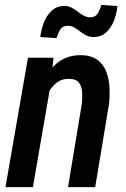

<svg xmlns="http://www.w3.org/2000/svg" viewBox="-20 -764 514 784"><path d="M185.1 -409.2 114.3 0H2.4L94.2 -528.3H198.7ZM144.5 -282.2 113.8 -281.7Q118.7 -323.7 131.3 -369.1Q144 -414.6 167.5 -453.6Q190.9 -492.7 227.1 -516.4Q263.2 -540 314.5 -538.6Q355 -537.1 378.9 -518.8Q402.8 -500.5 414.1 -470.9Q425.3 -441.4 427 -407.5Q428.7 -373.5 425.3 -340.8L368.7 0H257.8L314.5 -342.3Q316.4 -364.3 315.4 -387Q314.5 -409.7 303 -425.5Q291.5 -441.4 263.7 -441.9Q233.9 -443.4 212.6 -427.2Q191.4 -411.1 177.7 -386Q164.1 -360.8 156.2 -333.3Q148.4 -305.7 144.5 -282.2ZM394 -744.1 459.5 -739.3Q457 -711.4 446.3 -681.9Q435.5 -652.3 414.1 -632.3Q392.6 -612.3 359.4 -612.8Q343.3 -613.3 330.3 -620.4Q317.4 -627.4 305.4 -636.7Q293.5 -646 281.2 -652.8Q269 -659.7 253.9 -658.7Q233.9 -657.7 224.6 -641.4Q215.3 -625 210.9 -608.4L144.5 -612.8Q147.5 -640.1 158.4 -669.9Q169.4 -699.7 190.9 -720Q212.4 -740.2 245.6 -739.7Q260.7 -739.3 273.9 -731.9Q287.1 -724.6 298.8 -715.3Q310.5 -706.1 323.2 -699.5Q335.9 -692.9 351.1 -693.4Q371.6 -694.8 380.6 -711.4Q389.6 -728 394 -744.1Z"/></svg>

Font: Roboto Condensed Medium
Style: Italic
Weight: 500
Italic angle: -12°
Designer: Christian Robertson
Foundry: Google
Version: Version 3.0; 2020